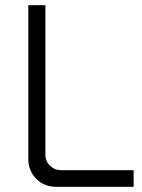

<svg xmlns="http://www.w3.org/2000/svg" viewBox="-20 -720 549 740"><path d="M197 0Q150 0 119.5 -31Q89 -62 89 -108V-700H155V-125Q155 -98 173 -81Q191 -64 217 -64H495V0Z"/></svg>

Font: SUSE Light
Style: Regular
Weight: 300
Designer: Rene Bieder
Foundry: SUSE
Version: Version 1.000